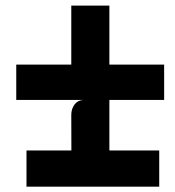

<svg xmlns="http://www.w3.org/2000/svg" viewBox="-20 -682 640 703"><path d="M77 1.5V-131H563V1.5ZM241.5 -98 241 -261Q241 -282.5 252.2 -298.5Q263.5 -314.5 284.5 -316L241 -351V-439V-661.5H380.5V-98ZM39.5 -316V-445.5H581V-316Z"/></svg>

Font: Spline Sans Mono
Style: Bold
Weight: 700
Designer: Eben Sorkin, Mirko Velimirovic
Foundry: Sorkin Type
Version: Version 1.004